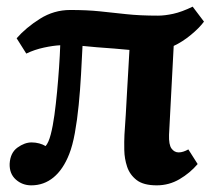

<svg xmlns="http://www.w3.org/2000/svg" viewBox="-20 -541 647 577"><path d="M74 16Q47 16 27.5 -1.5Q8 -19 9 -49Q11 -82 32.5 -97.5Q54 -113 75 -113Q87 -113 98 -110Q109 -107 117 -102Q126 -112 132.5 -137Q139 -162 143.5 -195Q148 -228 151.5 -265Q155 -302 157.5 -338.5Q160 -375 161 -405Q140 -404 112 -398Q84 -392 59 -380L30 -426Q58 -458 100 -484.5Q142 -511 191 -511Q241 -511 279.5 -507Q318 -503 359 -498.5Q400 -494 455 -494Q475 -494 500.5 -499.5Q526 -505 559 -521L593 -476Q579 -457 553.5 -436Q528 -415 502 -403Q499 -339 495 -270Q491 -201 488 -136Q487 -106 495.5 -94.5Q504 -83 517 -83Q524 -83 531.5 -85.5Q539 -88 546 -92L574 -48Q551 -21 519.5 -2.5Q488 16 451 16Q411 16 390.5 0Q370 -16 362 -40Q354 -64 353.5 -90Q353 -116 354 -136Q356 -162 358 -197Q360 -232 362 -269Q364 -306 366 -338Q368 -370 369 -391Q351 -393 324 -395Q297 -397 271 -399Q245 -401 228 -403Q226 -363 223.5 -317Q221 -271 216.5 -225.5Q212 -180 205 -141.5Q198 -103 188 -78Q170 -32 141 -8Q112 16 74 16Z"/></svg>

Font: Lora
Style: Bold Italic
Weight: 700
Italic angle: -3°
Designer: Olga Karpushina, Alexei Vanyashin (Cyrillic)
Foundry: Cyreal
Version: Version 3.004